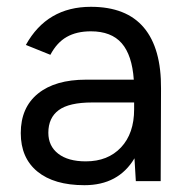

<svg xmlns="http://www.w3.org/2000/svg" viewBox="-20 -532 550 564"><path d="M375 -67Q328 12 228 12Q139 12 90 -28Q41 -68 41 -141Q41 -216 91.5 -257Q142 -298 233 -298H373Q368 -370 337.5 -405Q307 -440 247 -440Q205 -440 176 -423.5Q147 -407 128 -371L56 -400Q118 -512 247 -512Q351 -512 402.5 -451Q454 -390 453 -271L452 0H379ZM232 -58Q297 -58 335.5 -99Q374 -140 374 -211V-231H251Q183 -231 152.5 -208.5Q122 -186 122 -142Q122 -103 151 -80.5Q180 -58 232 -58Z"/></svg>

Font: Oak Sans
Style: Regular
Weight: 400
Designer: Erik Kennedy, Walven
Foundry: Erik Kennedy, Walven
Version: Version 1.000